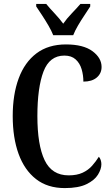

<svg xmlns="http://www.w3.org/2000/svg" viewBox="-20 -951 571 981"><path d="M311 10Q223 10 164 -36Q105 -82 75 -164.5Q45 -247 45 -358Q45 -468 75.5 -550.5Q106 -633 166.5 -678.5Q227 -724 317 -724Q406 -724 452.5 -689.5Q499 -655 499 -609Q499 -576 474.5 -555Q450 -534 406 -534Q406 -567 397 -597.5Q388 -628 366.5 -647.5Q345 -667 309 -667Q233 -667 202 -585Q171 -503 171 -358Q171 -210 208 -132.5Q245 -55 331 -55Q373 -55 402 -68.5Q431 -82 450.5 -104Q470 -126 485 -150Q491 -144 494.5 -133.5Q498 -123 498 -112Q498 -87 480.5 -58.5Q463 -30 422 -10Q381 10 311 10ZM252 -771Q243 -794 227.5 -820.5Q212 -847 195 -873Q178 -899 165 -918V-931H216Q234 -909 259 -882.5Q284 -856 303 -830Q321 -856 346.5 -882.5Q372 -909 391 -931H441V-918Q429 -899 411.5 -873Q394 -847 378.5 -820.5Q363 -794 354 -771Z"/></svg>

Font: Noto Serif Thai ExtraCondensed SemiBold
Style: Regular
Weight: 600
Width: 2
Designer: Monotype Design Team
Foundry: Monotype Imaging Inc.
Version: Version 2.001; ttfautohint (v1.8.4.7-5d5b)